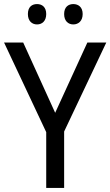

<svg xmlns="http://www.w3.org/2000/svg" viewBox="-20 -923 542 943"><path d="M117 -854C117 -820 137 -803 162 -803C187 -803 207 -820 207 -854C207 -888 187 -903 162 -903C137 -903 117 -889 117 -854ZM295 -854C295 -820 315 -803 340 -803C365 -803 386 -820 386 -854C386 -888 365 -903 340 -903C316 -903 295 -889 295 -854ZM251 -369 94 -714H0L207 -274V0H295V-277L502 -714H409Z"/></svg>

Font: Noto Sans Lao Looped SemiCondensed
Style: Regular
Weight: 400
Width: 4
Designer: Mark Frömberg, Ben Mitchell
Foundry: The Fontpad Ltd
Version: Version 1.002